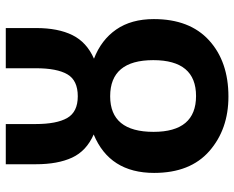

<svg xmlns="http://www.w3.org/2000/svg" viewBox="-93 -707 810 664"><g transform="rotate(-90 312.0 -375.0)"><path d="M310 10Q431 10 504.5 -57Q578 -124 578 -248Q578 -326 542 -378Q506 -430 441 -455Q498 -480 522.5 -529.5Q547 -579 547 -655V-760H408V-656Q408 -583 387 -547Q366 -511 311 -511Q257 -511 236 -547.5Q215 -584 215 -657V-760H76V-656Q76 -580 99 -530.5Q122 -481 179 -456Q46 -401 46 -247Q46 -122 121.5 -56Q197 10 310 10ZM312 -102Q188 -102 188 -249Q188 -399 311 -399Q436 -399 436 -250Q436 -102 312 -102Z"/></g></svg>

Font: Noto Sans UI
Style: Bold
Weight: 700
Designer: Monotype Design Team
Foundry: Monotype Imaging Inc.
Version: Version 1.901